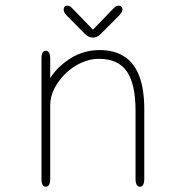

<svg xmlns="http://www.w3.org/2000/svg" viewBox="-20 -668 659 692"><path d="M484.5 5Q468.5 5 468.5 -24V-269Q468.5 -365 437.2 -410.5Q406 -456 336 -456Q303.5 -456 272.2 -441.5Q241 -427 216 -402.8Q191 -378.5 176 -349Q161 -319.5 161 -290V-24Q161 5 145 5Q129.5 5 129.5 -24V-456.5Q129.5 -485 145 -485Q161 -485 161 -456.5V-386.5Q188 -429 235 -458.2Q282 -487.5 339.5 -487.5Q392.5 -487.5 428.2 -464.2Q464 -441 482 -393.8Q500 -346.5 500 -274V-24Q500 -10 496 -2.5Q492 5 484.5 5ZM409.5 -612.5 344.5 -547Q336.5 -539 329.5 -535.8Q322.5 -532.5 314.5 -532.5Q307 -532.5 300 -535.8Q293 -539 285 -547L220 -612.5Q209.5 -623 209.5 -634Q209.5 -640 213 -643.8Q216.5 -647.5 222.5 -647.5Q229.5 -647.5 233.8 -644.2Q238 -641 245.5 -633L315 -561L384 -632.5Q391.5 -640.5 396 -644Q400.5 -647.5 407 -647.5Q413.5 -647.5 417.5 -644Q421.5 -640.5 421.5 -635Q421.5 -624.5 409.5 -612.5Z"/></svg>

Font: Sono Monospace ExtraLight
Style: Regular
Weight: 250
Version: Version 2.112